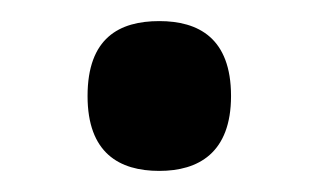

<svg xmlns="http://www.w3.org/2000/svg" viewBox="-20 -155 302 182"><path d="M131 7C168 7 199 -10 199 -64C199 -119 168 -135 131 -135C93 -135 63 -119 63 -64C63 -10 93 7 131 7Z"/></svg>

Font: Noto Serif Myanmar Medium
Style: Regular
Weight: 500
Designer: Ben Mitchell and the Monotype Design Team
Foundry: Monotype Imaging Inc.
Version: Version 2.106